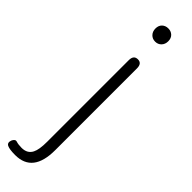

<svg xmlns="http://www.w3.org/2000/svg" viewBox="-376 -738 974 974"><g transform="rotate(45 111.0 -251.0)"><path d="M33 251Q-8 251 -24.5 243Q-41 235 -33 213Q-24 192 -9 197Q6 202 30 202Q71 202 87 170Q100 145 100 88V-497Q100 -533 130 -533Q159 -533 159 -497V90Q159 251 33 251ZM128 -658Q108 -658 95 -671.5Q82 -685 82 -706.5Q82 -728 95 -740.5Q108 -753 128 -753Q148 -753 161 -740.5Q174 -728 174 -706.5Q174 -685 161 -671.5Q148 -658 128 -658Z"/></g></svg>

Font: Resource Han Rounded JP Light
Style: Regular
Weight: 300
Designer: Cyano Hao (round all glyphs); Ryoko NISHIZUKA 西塚涼子 (kana, bopomofo & ideographs); Paul D. Hunt (Latin, Greek & Cyrillic)
Foundry: Cyano Hao
Version: 0.990